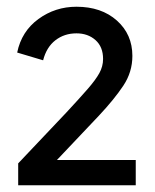

<svg xmlns="http://www.w3.org/2000/svg" viewBox="-20 -773 461 570"><path d="M34 -223V-288L177 -439Q216 -481 240 -508.5Q264 -536 275 -556Q286 -576 286 -598Q286 -634 263.5 -654Q241 -674 207 -674Q171 -674 144.5 -653.5Q118 -633 108 -594L31 -617Q44 -680 94 -716.5Q144 -753 207 -753Q281 -753 327 -712Q373 -671 373 -607Q373 -559 346 -518.5Q319 -478 274 -430L149 -298H383V-223Z"/></svg>

Font: Pitagon Sans Text Medium
Style: Regular
Weight: 500
Designer: Travis Tran
Foundry: Pitagon
Version: Version 1.000; ttfautohint (v1.8.4.7-5d5b);gftools[0.9.26]